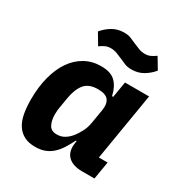

<svg xmlns="http://www.w3.org/2000/svg" viewBox="-175 -868 951 1007"><g transform="rotate(30 300.0 -364.5)"><path d="M181 12Q140 12 113 -2.5Q86 -17 69 -43.5Q52 -70 45 -108Q38 -146 38 -193Q38 -268 54 -329.5Q70 -391 100 -435Q130 -479 173.5 -503.5Q217 -528 271 -528Q330 -528 358.5 -499.5Q387 -471 398 -420H405L421 -516H567L499 -107H552L534 0H459Q402 0 373.5 -28Q345 -56 353 -110L355 -123H350Q335 -93 319.5 -68.5Q304 -44 284.5 -26Q265 -8 240 2Q215 12 181 12ZM247 -101Q273 -101 294 -114Q315 -127 332 -149Q343 -163 357 -189Q371 -215 376 -247L390 -330Q397 -371 380.5 -393Q364 -415 317 -415Q262 -415 236 -383.5Q210 -352 200 -293L190 -233Q188 -224 187 -212.5Q186 -201 186 -187Q186 -151 199 -126Q212 -101 247 -101ZM415 -592Q392 -592 375.5 -598.5Q359 -605 342 -613Q322 -622 304.5 -628.5Q287 -635 267 -635Q250 -635 236 -629Q222 -623 204 -610L164 -677Q186 -704 217 -722.5Q248 -741 288 -741Q311 -741 327.5 -734.5Q344 -728 361 -720Q381 -711 398.5 -704.5Q416 -698 436 -698Q453 -698 467 -704Q481 -710 499 -723L539 -656Q517 -629 486 -610.5Q455 -592 415 -592Z"/></g></svg>

Font: IBM Plex Mono
Style: Bold Italic
Weight: 700
Italic angle: -9°
Monospace: yes
Designer: Mike Abbink, Paul van der Laan, Pieter van Rosmalen
Foundry: Bold Monday
Version: Version 2.3